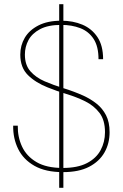

<svg xmlns="http://www.w3.org/2000/svg" viewBox="-20 -811 589 918"><path d="M263 87V-791H283V87ZM281 12Q198 12 145 -18Q92 -48 67 -98.5Q42 -149 43 -210H65Q64 -156 85.5 -110Q107 -64 154.5 -36Q202 -8 280 -8Q351 -8 395.5 -31Q440 -54 461 -93Q482 -132 482 -179Q482 -237 455.5 -271.5Q429 -306 387.5 -326.5Q346 -347 298 -361.5Q250 -376 208 -393Q150 -416 113.5 -452Q77 -488 77 -550Q77 -594 98.5 -630.5Q120 -667 164 -689.5Q208 -712 273 -712Q329 -712 374 -693Q419 -674 446 -633.5Q473 -593 473 -528H451Q451 -589 427.5 -625Q404 -661 363.5 -676.5Q323 -692 273 -692Q210 -692 171.5 -671.5Q133 -651 116 -619Q99 -587 99 -550Q99 -500 125.5 -470Q152 -440 194 -422Q236 -404 284.5 -389Q333 -374 378 -354Q413 -338 441.5 -315.5Q470 -293 487 -260Q504 -227 504 -179Q504 -125 479.5 -82Q455 -39 406 -13.5Q357 12 281 12Z"/></svg>

Font: DM Sans 17pt Thin
Style: Regular
Weight: 250
Version: Version 4.004;gftools[0.9.30]